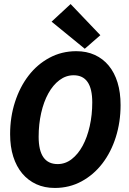

<svg xmlns="http://www.w3.org/2000/svg" viewBox="-20 -917 640 949"><path d="M251 12Q200 12 159.5 -6.5Q119 -25 90 -59.5Q61 -94 45.5 -143Q30 -192 30 -254Q30 -338 54 -412.5Q78 -487 121 -543Q164 -599 224.5 -631.5Q285 -664 357 -664Q408 -664 448.5 -645.5Q489 -627 517.5 -592.5Q546 -558 561 -509Q576 -460 576 -398Q576 -314 552.5 -239.5Q529 -165 486 -109Q443 -53 383 -20.5Q323 12 251 12ZM265 -106Q303 -106 334.5 -130.5Q366 -155 388.5 -196.5Q411 -238 423.5 -293.5Q436 -349 436 -411Q436 -545 344 -545Q306 -545 274 -521Q242 -497 219 -455.5Q196 -414 183.5 -358.5Q171 -303 171 -241Q171 -106 265 -106ZM399 -676 235 -810 329 -897 476 -743Z"/></svg>

Font: Source Code Pro
Style: Bold Italic
Weight: 700
Italic angle: -11°
Monospace: yes
Designer: Paul D. Hunt, Teo Tuominen
Foundry: Adobe Systems Incorporated
Version: Version 1.050;PS 1.000;hotconv 16.6.51;makeotf.lib2.5.65220